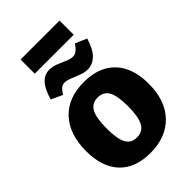

<svg xmlns="http://www.w3.org/2000/svg" viewBox="-267 -1000 1112 1112"><g transform="rotate(-45 288.5 -444.5)"><path d="M296 -551Q419 -551 487 -480Q555 -409 555 -278Q555 -141 481 -64Q407 13 278 13Q155 13 88.5 -57.5Q22 -128 22 -259Q22 -396 94 -473.5Q166 -551 296 -551ZM289 -431Q242 -431 220.5 -392.5Q199 -354 199 -267Q199 -180 220 -143Q241 -106 287 -106Q335 -106 356.5 -145.5Q378 -185 378 -271Q378 -357 357 -394Q336 -431 289 -431ZM158 -583 89 -615Q108 -682 136.5 -712.5Q165 -743 205 -743Q232 -743 259 -732Q286 -721 311 -710Q336 -699 356 -699Q388 -699 417 -746L488 -715Q467 -646 435.5 -616Q404 -586 363 -586Q338 -586 310.5 -596.5Q283 -607 258 -617.5Q233 -628 214 -628Q198 -628 185.5 -617.5Q173 -607 158 -583ZM448 -902V-786H129V-902Z"/></g></svg>

Font: Bitter ExtraBold
Style: Regular
Weight: 800
Designer: Sol Matas, and Bitter project Authors
Foundry: Sol Matas
Version: Version 2.001